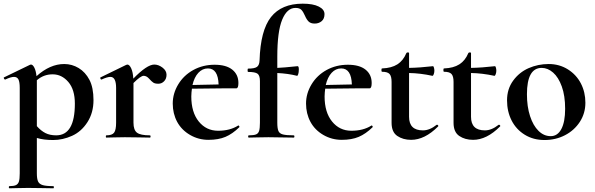

<svg xmlns="http://www.w3.org/2000/svg" viewBox="-25 -746 3225 1041"><path d="M279.8 -12.2Q380.9 -12.2 380.9 -184.1Q380.9 -260.3 345.5 -301.5Q310.1 -342.8 261 -343Q211.9 -343.3 174.8 -311V-62Q196.8 -37.1 220.9 -24.7Q245.1 -12.2 279.8 -12.2ZM174.8 193.8Q174.8 223.6 181.4 237.8Q188 252 206.5 257.6Q225.1 263.2 264.2 263.2Q267.1 263.2 267.1 269Q267.1 274.9 264.2 274.9Q227.1 274.9 206.1 273.9L127 272.9L67.9 273.9Q52.7 274.9 25.9 274.9Q22.9 274.9 22.9 269Q22.9 263.2 25.9 263.2Q49.8 263.2 61.5 257.6Q73.2 252 77.6 238Q82 224.1 82 193.8V-269Q82 -301.3 75 -315.2Q67.9 -329.1 50.8 -329.1Q33.7 -329.1 3.9 -314.9H2Q-1 -314.9 -3.4 -320.1Q-5.9 -325.2 -3.9 -326.2L138.2 -395Q140.1 -396 143.1 -396Q152.8 -396 161.4 -378.9Q169.9 -361.8 172.9 -333Q246.1 -398.9 323.2 -398.9Q365.2 -398.9 401.6 -377Q438 -355 460 -313Q481.9 -271 481.9 -202.9Q481.9 -134.8 449 -83.5Q416 -32.2 365.5 -9.5Q314.9 13.2 263.4 13.2Q211.9 13.2 174.8 2Z M698.7 -295.9V-81.1Q698.7 -41 717.8 -26.6Q736.8 -12.2 787.6 -12.2Q791.5 -12.2 791.5 -6.1Q791.5 0 787.6 0Q752.4 0 732.9 -1L651.9 -2L592.8 -1Q577.6 0 551.8 0Q548.8 0 548.8 -6.1Q548.8 -12.2 551.8 -12.2Q582.5 -12.2 593.5 -26.6Q604.5 -41 604.5 -81.1V-269Q604.5 -329.1 573.7 -329.1Q556.6 -329.1 525.9 -314.9H523.9Q521 -314.9 519.3 -320.1Q517.6 -325.2 519.5 -326.2L658.7 -394Q664.6 -396 665.5 -396Q676.8 -396 686.3 -375.5Q695.8 -355 697.8 -319.8Q772 -396 811.5 -396Q834.5 -396 856.2 -379.4Q877.9 -362.8 877.9 -340.8Q877.9 -318.8 864.7 -305.4Q851.6 -292 833.5 -292Q815.4 -292 806.2 -298.1Q796.9 -304.2 783.2 -319.6Q769.5 -335 753.7 -335Q737.8 -335 698.7 -295.9Z M1102.5 -375Q1072.3 -375 1050.3 -351.1Q1028.3 -327.1 1018.6 -285.2L1160.2 -288.1Q1157.2 -375 1102.5 -375ZM1267.6 -295.9Q1267.6 -267.1 1256.3 -267.1H1195.3L1015.6 -265.1Q1012.7 -246.1 1012.2 -223.1Q1012.2 -137.2 1052.7 -87.2Q1093.3 -37.1 1157.5 -37.1Q1221.7 -37.1 1265.6 -64.9L1267.6 -65.9Q1269.5 -65.9 1272 -62Q1274.4 -58.1 1272.5 -56.2Q1235.4 -20 1197.3 -3.9Q1159.2 12.2 1105.2 12.2Q1051.3 12.2 1005.4 -14.4Q959.5 -41 935.5 -85.4Q911.6 -129.9 911.6 -184.6Q911.6 -239.3 941.4 -288.6Q971.2 -337.9 1023.2 -366.5Q1075.2 -395 1138.2 -395Q1201.2 -395 1234.4 -368.4Q1267.6 -341.8 1267.6 -295.9Z M1585.4 -335Q1537.6 -347.2 1478.5 -350.1V-81.1Q1478.5 -50.3 1484.4 -36.1Q1490.2 -22 1508.8 -17.1Q1527.3 -12.2 1567.4 -12.2Q1571.3 -12.2 1571.3 -6.1Q1571.3 0 1567.4 0L1498.5 -1Q1475.6 -2 1430.2 -2L1369.1 -1Q1353 0 1324.2 0Q1320.3 0 1320.3 -6.1Q1320.3 -12.2 1324.2 -12.2Q1350.1 -12.2 1362.8 -17.1Q1375.5 -22 1379.9 -36.4Q1384.3 -50.8 1384.3 -81.1V-306.2Q1384.3 -336.9 1371.3 -346.4Q1358.4 -356 1320.3 -356Q1317.4 -356 1317.4 -365Q1317.4 -374 1320.3 -374Q1355.5 -374 1368.4 -383.5Q1381.3 -393.1 1382.3 -418Q1387.2 -581.1 1444.3 -653.6Q1501.5 -726.1 1616.2 -726.1Q1672.4 -726.1 1703.4 -710.4Q1734.4 -694.8 1734.4 -669.4Q1734.4 -644 1718.8 -631.1Q1703.1 -618.2 1681.4 -618.2Q1659.7 -618.2 1648.4 -629.2Q1637.2 -640.1 1628.2 -661.1Q1619.1 -682.1 1609.1 -692.6Q1599.1 -703.1 1577.1 -703.1Q1531.2 -703.1 1504.9 -639.2Q1478.5 -575.2 1478.5 -439V-377.9Q1509.3 -378.9 1588.4 -387.2Q1595.2 -387.2 1595.2 -370.1Q1595.2 -353 1591.8 -343.5Q1588.4 -334 1585.4 -335Z M1825.2 -375Q1794.9 -375 1772.9 -351.1Q1751 -327.1 1741.2 -285.2L1882.8 -288.1Q1879.9 -375 1825.2 -375ZM1990.2 -295.9Q1990.2 -267.1 1979 -267.1H1918L1738.3 -265.1Q1735.4 -246.1 1734.9 -223.1Q1734.9 -137.2 1775.4 -87.2Q1815.9 -37.1 1880.1 -37.1Q1944.3 -37.1 1988.3 -64.9L1990.2 -65.9Q1992.2 -65.9 1994.6 -62Q1997.1 -58.1 1995.1 -56.2Q1958 -20 1919.9 -3.9Q1881.8 12.2 1827.9 12.2Q1773.9 12.2 1728 -14.4Q1682.1 -41 1658.2 -85.4Q1634.3 -129.9 1634.3 -184.6Q1634.3 -239.3 1664.1 -288.6Q1693.8 -337.9 1745.8 -366.5Q1797.9 -395 1860.8 -395Q1923.8 -395 1957 -368.4Q1990.2 -341.8 1990.2 -295.9Z M2192.9 -112.8Q2192.9 -39.1 2268.1 -39.1Q2304.2 -39.1 2341.8 -68.8L2344.2 -69.8Q2348.1 -69.8 2350.6 -65.9Q2353 -62 2350.1 -60.1Q2277.8 12.2 2204.1 12.2Q2160.2 12.2 2129.2 -8.8Q2098.1 -29.8 2098.1 -80.1V-301.8Q2098.1 -332.5 2087.2 -344.7Q2076.2 -356.9 2046.9 -356.9Q2043 -356.9 2043 -366Q2043 -375 2046.9 -375Q2097.7 -377 2129.4 -397Q2161.1 -417 2178.2 -458Q2180.2 -461.9 2186.5 -461.9Q2192.9 -461.9 2192.9 -458V-377.9Q2251 -378.9 2323.2 -387.2Q2325.2 -387.2 2327.6 -379.6Q2330.1 -372.1 2330.1 -362.5Q2330.1 -353 2326.7 -343.5Q2323.2 -334 2318.8 -335Q2253.9 -349.1 2192.9 -350.1Z M2528.8 -112.8Q2528.8 -39.1 2604 -39.1Q2640.1 -39.1 2677.7 -68.8L2680.2 -69.8Q2684.1 -69.8 2686.5 -65.9Q2689 -62 2686 -60.1Q2613.8 12.2 2540 12.2Q2496.1 12.2 2465.1 -8.8Q2434.1 -29.8 2434.1 -80.1V-301.8Q2434.1 -332.5 2423.1 -344.7Q2412.1 -356.9 2382.8 -356.9Q2378.9 -356.9 2378.9 -366Q2378.9 -375 2382.8 -375Q2433.6 -377 2465.3 -397Q2497.1 -417 2514.2 -458Q2516.1 -461.9 2522.5 -461.9Q2528.8 -461.9 2528.8 -458V-377.9Q2586.9 -378.9 2659.2 -387.2Q2661.1 -387.2 2663.6 -379.6Q2666 -372.1 2666 -362.5Q2666 -353 2662.6 -343.5Q2659.2 -334 2654.8 -335Q2589.8 -349.1 2528.8 -350.1Z M2912.1 -377.9Q2832 -377.9 2832 -234.9Q2832 -168 2848.9 -116.5Q2865.7 -64.9 2894.8 -36.4Q2923.8 -7.8 2960.9 -7.8Q2998 -7.8 3018.6 -46.4Q3039.1 -85 3039.1 -156Q3039.1 -227.1 3021 -277.1Q3002.9 -327.1 2973.9 -352.5Q2944.8 -377.9 2912.1 -377.9ZM2749 -92.5Q2724.1 -141.1 2724.1 -202.1Q2724.1 -263.2 2757.1 -308.6Q2790 -354 2841.1 -376.5Q2892.1 -398.9 2950 -398.9Q3007.8 -398.9 3054 -369.9Q3100.1 -340.8 3124.5 -293.5Q3148.9 -246.1 3148.9 -189Q3148.9 -131.8 3118.9 -85.4Q3088.9 -39.1 3038.3 -12.9Q2987.8 13.2 2927.2 13.2Q2866.7 13.2 2820.3 -15.4Q2773.9 -43.9 2749 -92.5Z"/></svg>

Font: Cormorant-Bold
Style: Bold
Weight: 700
Designer: Christian Thalmann (Catharsis Fonts)
Version: Version 3.000